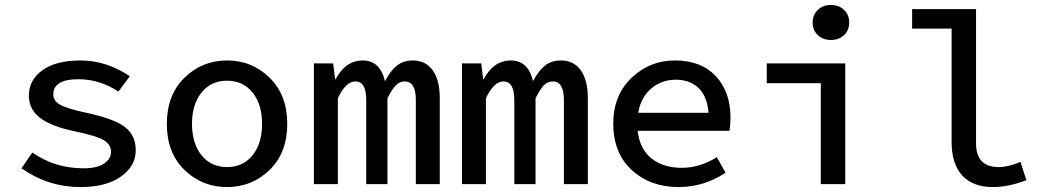

<svg xmlns="http://www.w3.org/2000/svg" viewBox="-20 -746 4240 778"><path d="M306 12Q176 12 67 -64L111 -128Q202 -64 319 -64Q373 -64 401.5 -83Q430 -102 430 -131Q430 -159 402 -177Q374 -195 287 -213Q189 -233 143 -268Q97 -303 97 -358Q97 -422 152 -461.5Q207 -501 306 -501Q411 -501 506 -437L460 -375Q384 -425 297 -425Q196 -425 196 -363Q196 -336 225.5 -320.5Q255 -305 330 -289Q446 -264 488 -230Q530 -196 530 -137Q530 -73 470 -30.5Q410 12 306 12Z M1072.5 -57.5Q1001 12 900 12Q799 12 727.5 -57.5Q656 -127 656 -244Q656 -361 727.5 -431Q799 -501 900 -501Q1001 -501 1072.5 -431Q1144 -361 1144 -244Q1144 -127 1072.5 -57.5ZM796.5 -117Q835 -69 900 -69Q965 -69 1003.5 -117Q1042 -165 1042 -244Q1042 -323 1003.5 -371Q965 -419 900 -419Q835 -419 796.5 -371Q758 -323 758 -244Q758 -165 796.5 -117Z M1252 0V-489H1330L1338 -425H1340Q1380 -501 1450 -501Q1520 -501 1540 -417Q1561 -458 1587.5 -479.5Q1614 -501 1653 -501Q1705 -501 1733.5 -461Q1762 -421 1762 -348V0H1665V-341Q1665 -416 1620 -416Q1599 -416 1584 -400.5Q1569 -385 1550 -348V0H1464V-341Q1464 -416 1420 -416Q1381 -416 1349 -348V0Z M1852 0V-489H1930L1938 -425H1940Q1980 -501 2050 -501Q2120 -501 2140 -417Q2161 -458 2187.5 -479.5Q2214 -501 2253 -501Q2305 -501 2333.5 -461Q2362 -421 2362 -348V0H2265V-341Q2265 -416 2220 -416Q2199 -416 2184 -400.5Q2169 -385 2150 -348V0H2064V-341Q2064 -416 2020 -416Q1981 -416 1949 -348V0Z M2730 12Q2615 12 2540 -57Q2465 -126 2465 -245Q2465 -360 2539 -430.5Q2613 -501 2715 -501Q2821 -501 2880.5 -437.5Q2940 -374 2940 -270Q2940 -242 2936 -216H2564Q2572 -142 2620 -104Q2668 -66 2743 -66Q2815 -66 2885 -109L2920 -46Q2832 12 2730 12ZM2718 -423Q2661 -423 2619 -387.5Q2577 -352 2566 -289H2851Q2846 -355 2811 -389Q2776 -423 2718 -423Z M3306 0V-409H3087V-489H3405V0ZM3273 -655Q3273 -686 3294 -706Q3315 -726 3347 -726Q3379 -726 3400 -706Q3421 -686 3421 -655Q3421 -623 3400 -603.5Q3379 -584 3347 -584Q3315 -584 3294 -603.5Q3273 -623 3273 -655Z M4004 12Q3922 12 3879 -35Q3836 -82 3836 -171V-630H3676V-709H3935V-165Q3935 -69 4027 -69Q4066 -69 4115 -90L4139 -16Q4066 12 4004 12Z"/></svg>

Font: TypoPRO Source Code Pro
Style: Regular
Weight: 500
Monospace: yes
Designer: Paul D. Hunt, Teo Tuominen
Foundry: Adobe Systems Incorporated
Version: Version 2.010;PS 1.0;hotconv 1.0.84;makeotf.lib2.5.63406